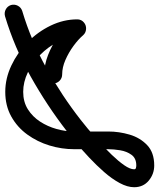

<svg xmlns="http://www.w3.org/2000/svg" viewBox="12 -677 665 803"><g transform="rotate(90 344.5 -275.5)"><path d="M-36 11Q-40 -4 -33 -17.5Q-26 -31 -11 -36Q113 -73 228.5 -137.5Q344 -202 445 -281Q457 -290 481.5 -310.5Q506 -331 535 -357Q564 -383 590.5 -410.5Q617 -438 634 -462.5Q651 -487 651 -504Q651 -510 645.5 -511.5Q640 -513 635 -513Q605 -513 590.5 -493Q576 -473 571.5 -445.5Q567 -418 567 -396Q567 -360 567 -324.5Q567 -289 567 -253Q567 -201 551.5 -150Q536 -99 505.5 -57Q475 -15 430 10Q385 35 327 35Q271 35 217 9.5Q163 -16 119.5 -58.5Q76 -101 50 -155Q24 -209 24 -266Q24 -281 35 -292Q46 -303 62 -303Q77 -303 88 -292Q99 -281 99 -266Q99 -224 119 -184Q139 -144 172 -111.5Q205 -79 245.5 -59.5Q286 -40 327 -40Q369 -40 400 -59.5Q431 -79 451.5 -110.5Q472 -142 482.5 -179.5Q493 -217 493 -253Q493 -289 493 -324.5Q493 -360 493 -396Q493 -441 506 -485Q519 -529 550 -558.5Q581 -588 635 -588Q671 -588 698.5 -565Q726 -542 726 -504Q726 -476 708.5 -443.5Q691 -411 662.5 -378.5Q634 -346 602 -316Q570 -286 540.5 -261.5Q511 -237 491 -222Q384 -139 262.5 -71Q141 -3 11 36Q-4 40 -17.5 33Q-31 26 -36 11ZM33 -241Q23 -253 24 -268.5Q25 -284 37 -294Q49 -304 64.5 -303Q80 -302 90 -291Q108 -270 135.5 -250Q163 -230 194 -216.5Q225 -203 254 -203Q270 -203 281 -192Q292 -181 292 -166Q292 -150 281 -139Q270 -128 254 -128Q214 -128 173 -144Q132 -160 95.5 -186Q59 -212 33 -241Q33 -241 33 -241Q33 -241 33 -241Z"/></g></svg>

Font: FRB American Cursive Guidelines Arrows Extrabold
Style: Bold Italic
Weight: 800
Italic angle: -25°
Version: Version 2.0;Modular Font Editor K font №1